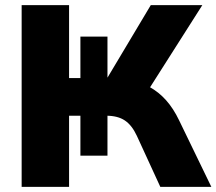

<svg xmlns="http://www.w3.org/2000/svg" viewBox="-20 -725 840 745"><path d="M64 0V-705H248V-422H292V-583H397V-422H396L565 -705H765L550 -367L477 -416Q523 -408 559.5 -388Q596 -368 624.5 -336Q653 -304 675 -258L800 0H602L511 -198Q492 -239 464.5 -257.5Q437 -276 392 -276H378L397 -288V-121H292V-276H248V0Z"/></svg>

Font: Nunito Sans 12pt Black
Style: Regular
Weight: 900
Designer: Vernon Adams
Foundry: Vernon Adams
Version: Version 3.101;gftools[0.9.27]